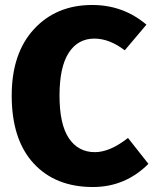

<svg xmlns="http://www.w3.org/2000/svg" viewBox="-20 -733 619 771"><path d="M350 -713Q475 -713 568 -634L481 -531Q419 -578 359 -578Q293 -578 256 -521Q219 -464 219 -349Q219 -234 256.5 -178Q294 -122 361 -122Q421 -122 494 -179L576 -75Q483 18 353 18Q202 18 114.5 -77.5Q27 -173 27 -349Q27 -519 116.5 -616Q206 -713 350 -713Z"/></svg>

Font: FiraGO ExtraBold
Style: Regular
Weight: 800
Designer: bBox Type
Foundry: bBox Type GmbH
Version: Version 1.001;PS 001.001;hotconv 1.0.88;makeotf.lib2.5.64775